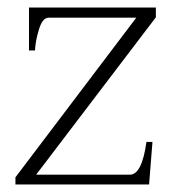

<svg xmlns="http://www.w3.org/2000/svg" viewBox="-20 -490 455 510"><path d="M21 -19 342 -443H109Q93 -443 83.5 -412Q74 -381 73 -356H57V-470H394V-444L76 -26H325Q357 -26 369 -113H385L376 0H21Z"/></svg>

Font: Taviraj ExtraLight
Style: Regular
Weight: 200
Designer: Katatrad Team
Foundry: CadsonDemak
Version: Version 1.030